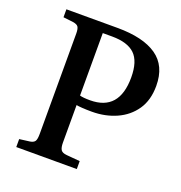

<svg xmlns="http://www.w3.org/2000/svg" viewBox="-128 -820 876 930"><g transform="rotate(20 309.5 -355.0)"><path d="M57 0V-41L111 -48Q129 -51 135.5 -61Q142 -71 142 -99V-616Q142 -640 135.5 -650Q129 -660 108 -663L57 -669V-710H320Q453 -710 523 -661.5Q593 -613 593 -510Q593 -436 559 -386.5Q525 -337 468 -311.5Q411 -286 342 -286Q315 -286 292.5 -287.5Q270 -289 262 -291V-98Q262 -72 269.5 -60.5Q277 -49 300 -47L369 -41V0ZM315 -335Q465 -335 465 -507Q465 -590 427.5 -626Q390 -662 310 -662H262V-340Q279 -335 315 -335Z"/></g></svg>

Font: Literata 36pt Medium
Style: Regular
Weight: 500
Designer: Latin by Veronika Burian and Jose Scaglione. Greek by Irene Vlachou. Cyrillic by Vera Evstafieva.
Foundry: TypeTogether
Version: Version 3.002